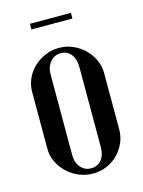

<svg xmlns="http://www.w3.org/2000/svg" viewBox="-100 -686 565 756"><g transform="rotate(-15 182.0 -308.0)"><path d="M182 -504Q212 -504 238.5 -492.5Q265 -481 285 -461.5Q305 -442 317 -416.5Q329 -391 329 -363V-132Q329 -103 317.5 -77.5Q306 -52 286.5 -32.5Q267 -13 241 -2Q215 9 185 9Q155 9 128 -2.5Q101 -14 80.5 -33.5Q60 -53 48 -78.5Q36 -104 36 -132V-363Q36 -392 47.5 -417.5Q59 -443 79 -462Q99 -481 125.5 -492.5Q152 -504 182 -504ZM184 -482Q158 -482 141 -462Q124 -442 124 -411V-84Q124 -52 140.5 -32.5Q157 -13 184 -13Q210 -13 225.5 -32.5Q241 -52 241 -84V-411Q241 -443 225.5 -462.5Q210 -482 184 -482ZM264 -602H97V-625H264Z"/></g></svg>

Font: Moniqa SemBd Heading
Style: Regular
Weight: 600
Designer: Rajesh Rajput
Foundry: Rajesh Rajput
Version: Version 1.000